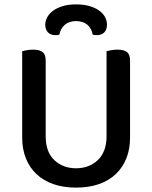

<svg xmlns="http://www.w3.org/2000/svg" viewBox="-20 -840 693 874"><path d="M572 -213Q572 -162 555.5 -120Q539 -78 507.5 -48Q476 -18 430.5 -2Q385 14 326 14Q268 14 222.5 -2Q177 -18 145.5 -48Q114 -78 97.5 -120Q81 -162 81 -213V-607Q88 -609 102 -611.5Q116 -614 131 -614Q160 -614 174 -603Q188 -592 188 -564V-219Q188 -148 227.5 -111Q267 -74 326 -74Q356 -74 381 -83.5Q406 -93 425 -111Q444 -129 454.5 -156Q465 -183 465 -219V-607Q472 -609 486 -611.5Q500 -614 515 -614Q544 -614 558 -603Q572 -592 572 -564ZM326 -744Q295 -744 275.5 -727.5Q256 -711 250 -682Q246 -681 242 -680.5Q238 -680 233 -680Q210 -680 198 -693Q186 -706 186 -728Q186 -745 195 -761.5Q204 -778 221.5 -791Q239 -804 265 -812Q291 -820 326 -820Q362 -820 388.5 -812Q415 -804 432.5 -791Q450 -778 458.5 -761.5Q467 -745 467 -728Q467 -706 455 -693Q443 -680 420 -680Q412 -680 402 -682Q397 -711 377.5 -727.5Q358 -744 326 -744Z"/></svg>

Font: Baloo Bhai 2 Medium
Style: Regular
Weight: 500
Designer: Supriya Tembe, Noopur Datye and Ek Type
Foundry: Ek Type
Version: Version 1.640;PS 1.000;hotconv 16.6.51;makeotf.lib2.5.65220;